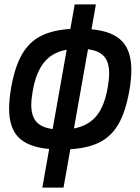

<svg xmlns="http://www.w3.org/2000/svg" viewBox="-20 -680 640 875"><path d="M204 -1Q109.5 -9.5 65.5 -53Q21.5 -96.5 21.5 -185Q21.5 -229 31 -281.5Q47.5 -375 79.8 -431.5Q112 -488 165.2 -515.5Q218.5 -543 300.5 -548L320.5 -660H417L397 -546.5Q491 -538 534.8 -493.8Q578.5 -449.5 578.5 -361Q578.5 -317 569 -264.5Q552.5 -171.5 520.5 -115.5Q488.5 -59.5 435.5 -32.2Q382.5 -5 300.5 0L269.5 175H173ZM122.5 -202Q122.5 -151 146 -124.8Q169.5 -98.5 220 -92L284 -453.5Q218 -441.5 181 -396Q144 -350.5 129 -264.5Q122.5 -226.5 122.5 -202ZM471 -281.5Q477.5 -320.5 477.5 -346Q477.5 -396.5 454.5 -422.8Q431.5 -449 381 -455.5L317 -94.5Q383 -107 419.8 -152Q456.5 -197 471 -281.5Z"/></svg>

Font: JuliaMono BoldItalic
Style: Regular
Weight: 700
Italic angle: -9°
Monospace: yes
Designer: cormullion
Foundry: corm
Version: Version 0.049; ttfautohint (v1.8.4)